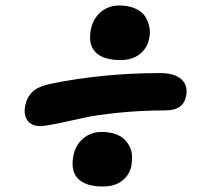

<svg xmlns="http://www.w3.org/2000/svg" viewBox="-20 -678 740 691"><path d="M414.1 -461.9Q351.1 -461.9 323.7 -490.2Q296.4 -518.6 307.1 -571.8Q314.5 -610.8 342.5 -634.5Q370.6 -658.2 409.2 -658.2Q442.4 -658.2 466.6 -647.5Q490.7 -636.7 502 -619.4Q513.2 -602.1 517.6 -580.6Q522 -559.1 516.1 -537.1Q509.8 -504.4 482.9 -483.2Q456.1 -461.9 414.1 -461.9ZM127 -224.1Q93.8 -223.6 78.9 -244.6Q64 -265.6 70.8 -297.9Q76.7 -328.1 96.9 -347.7Q117.2 -367.2 165 -377Q352.1 -415 557.1 -415Q607.9 -415 632.6 -392.8Q657.2 -370.6 649.9 -333Q640.1 -280.8 577.1 -280.8Q483.4 -280.3 403.6 -272Q323.7 -263.7 280.8 -253.9Q237.8 -244.1 195.1 -235.1Q152.3 -226.1 127 -224.1ZM351.1 -6.8Q288.1 -6.8 260.7 -35.2Q233.4 -63.5 244.1 -117.2Q251.5 -156.2 279.5 -179.7Q307.6 -203.1 346.2 -203.1Q373 -203.1 394 -196Q415 -189 427.2 -177Q439.5 -165 447 -149.4Q454.6 -133.8 455.1 -116.7Q455.6 -99.6 453.1 -82Q446.3 -48.3 419.7 -27.6Q393.1 -6.8 351.1 -6.8Z"/></svg>

Font: Shantell Sans Bouncy
Style: Bold Italic
Weight: 700
Italic angle: -11.31°
Designer: Stephen Nixon, Anya Danilova, Shantell Martin
Foundry: Arrow Type
Version: Version 1.006;[9816181b4]